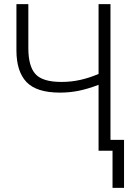

<svg xmlns="http://www.w3.org/2000/svg" viewBox="-20 -734 640 935"><path d="M460 0V-321Q408 -301 363.5 -292Q319 -283 272 -283Q158 -283 109 -334.5Q60 -386 60 -489V-714H118V-499Q118 -412 152.5 -373.5Q187 -335 279 -335Q327 -335 371.5 -345Q416 -355 460 -374V-714H518V-53H584V181H528V0Z"/></svg>

Font: Noto Sans Mono Light
Style: Regular
Weight: 300
Designer: Monotype Design Team
Foundry: Monotype Imaging Inc.
Version: Version 2.014; ttfautohint (v1.8.4.7-5d5b)